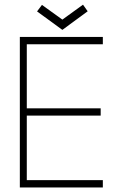

<svg xmlns="http://www.w3.org/2000/svg" viewBox="-20 -822 558 842"><path d="M142.5 -772 164 -800.5 253.5 -736 344 -801.5 364.5 -772.5 253.5 -691ZM67 -660H431V-628H97.5V-347H421.5V-315H97.5V-32H431V0H67Z"/></svg>

Font: League Spartan ExtraLight
Style: Regular
Weight: 200
Foundry: The League of Moveable Type
Version: Version 2.002